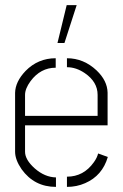

<svg xmlns="http://www.w3.org/2000/svg" viewBox="-20 -732 481 752"><path d="M205.1 -563.5 241.2 -711.9H280.3L232.4 -563.5ZM39.1 -137.7V-368.2Q40 -412.1 80.1 -454.1Q128.9 -503.9 198.2 -503.9V-466.8Q138.7 -466.8 99.6 -414.1Q78.1 -384.8 78.1 -360.4V-278.3H362.3V-360.4Q362.3 -411.1 312.5 -445.3Q278.3 -468.8 242.2 -468.8V-503.9Q307.6 -503.9 358.4 -456.1Q400.4 -416 401.4 -369.1V-241.2H78.1V-137.7Q78.1 -106.4 116.2 -72.3Q155.3 -38.1 199.2 -37.1V0Q114.3 0 64.5 -69.3Q39.1 -106.4 39.1 -137.7ZM242.2 0V-40Q307.6 -40 347.7 -96.7Q360.4 -114.3 364.3 -130.9L402.3 -117.2Q380.9 -43.9 313.5 -14.6Q280.3 0 242.2 0Z"/></svg>

Font: Post No Bills Colombo
Style: Light
Weight: 400
Designer: Kosala Senevirathne, Siva Puranthara, Lasantha Premarathna, Tharique Azeez
Foundry: Mooniak
Version: Version 1.220 ; ttfautohint (v1.5)